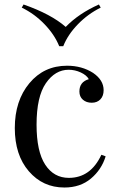

<svg xmlns="http://www.w3.org/2000/svg" viewBox="-20 -822 526 856"><path d="M267 14Q171 14 108.5 -58.5Q46 -131 46 -251Q46 -373 111 -451Q176 -529 279 -529Q345 -529 395 -497Q442 -465 442 -420Q442 -394 427.5 -379Q413 -364 389 -364Q365 -364 349.5 -377.5Q334 -391 334 -414Q334 -457 376 -469Q366 -487 340 -499Q314 -511 286 -511Q226 -511 184.5 -451Q143 -391 143 -266Q143 -147 181.5 -88Q220 -29 287 -29Q384 -29 432 -132L451 -125Q433 -66 385.5 -26Q338 14 267 14ZM262 -616H244Q223 -668 178 -714.5Q133 -761 77 -788L85 -802Q208 -759 273 -702Q331 -762 421 -802L429 -788Q372 -760 327 -713.5Q282 -667 262 -616Z"/></svg>

Font: Playfair Display
Style: Regular
Weight: 400
Designer: Claus Eggers S?rensen
Foundry: Claus Eggers S?rensen
Version: Version 1.003